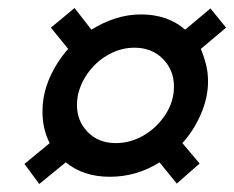

<svg xmlns="http://www.w3.org/2000/svg" viewBox="-20 -488 584 479"><path d="M78 -29 41 -79 104 -131Q86 -166 86 -209Q86 -253 103.5 -293Q121 -333 150 -366L107 -419L166 -468L208 -414Q237 -432 268 -442Q299 -452 332 -452Q398 -452 442 -414L505 -467L544 -419L481 -366Q489 -347 494 -327Q499 -307 499 -285Q499 -245 481.5 -204Q464 -163 435 -131L478 -80L421 -30L378 -83Q321 -47 254 -47Q188 -47 144 -83ZM269 -131Q306 -131 339 -150.5Q372 -170 393 -202.5Q414 -235 414 -272Q414 -313 386.5 -341Q359 -369 315 -369Q283 -369 253 -353Q223 -337 202 -309.5Q181 -282 174 -249Q173 -243 172.5 -237Q172 -231 172 -226Q172 -186 199 -158.5Q226 -131 269 -131Z"/></svg>

Font: Manuale
Style: Bold Italic
Weight: 700
Italic angle: -11°
Version: Version 1.002